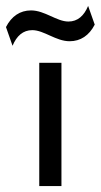

<svg xmlns="http://www.w3.org/2000/svg" viewBox="-66 -629 340 649"><path d="M-23.6 -474.3C-9.7 -507.6 11.8 -527.1 43.1 -527.1C82.6 -527.1 122.9 -489.6 169.4 -489.6C206.2 -489.6 235.4 -509 254.2 -545.8L231.9 -609C218.1 -575.7 196.5 -556.2 165.3 -556.2C125.7 -556.2 85.4 -593.8 38.9 -593.8C2.1 -593.8 -27.1 -574.3 -45.8 -537.5ZM66.7 0H141.7V-416.7H66.7Z"/></svg>

Font: Afacad
Style: Regular
Weight: 400
Designer: Kristian Moeller
Foundry: Dicotype
Version: Version 1.000